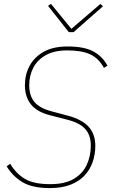

<svg xmlns="http://www.w3.org/2000/svg" viewBox="-20 -947 576 979"><path d="M235 12Q144 12 94 -18.5Q44 -49 14 -99L32 -112Q61 -63 106 -35.5Q151 -8 236 -8Q311 -8 356.5 -35Q402 -62 422.5 -107Q443 -152 443 -204Q443 -258 414.5 -289.5Q386 -321 322 -337L236 -359Q169 -376 138 -414.5Q107 -453 107 -513Q107 -567 131 -611.5Q155 -656 203 -683Q251 -710 324 -710Q410 -710 456.5 -684.5Q503 -659 528 -612L510 -601Q483 -650 440 -670Q397 -690 323 -690Q256 -690 213 -665.5Q170 -641 149.5 -601Q129 -561 129 -513Q129 -458 156 -426.5Q183 -395 244 -379L327 -357Q398 -338 432 -300.5Q466 -263 466 -204Q466 -160 452.5 -121Q439 -82 411 -52Q383 -22 339 -5Q295 12 235 12ZM355 -783H331L225 -917L240 -927L344 -800L492 -927L505 -915Z"/></svg>

Font: IBM Plex Sans Thin
Style: Italic
Weight: 250
Italic angle: -11.31°
Designer: Mike Abbink, Paul van der Laan, Pieter van Rosmalen
Foundry: Bold Monday
Version: Version 3.201